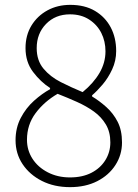

<svg xmlns="http://www.w3.org/2000/svg" viewBox="-20 -757 568 790"><path d="M268 13Q203 13 152.5 -12.5Q102 -38 73 -81.5Q44 -125 44 -180Q44 -231 65.5 -272Q87 -313 120 -342.5Q153 -372 186 -390V-395Q147 -420 116 -461Q85 -502 85 -559Q85 -612 109.5 -652Q134 -692 175.5 -714.5Q217 -737 269 -737Q329 -737 371 -712Q413 -687 435.5 -644.5Q458 -602 458 -547Q458 -507 441.5 -471.5Q425 -436 402 -409Q379 -382 359 -365V-360Q389 -342 417.5 -316.5Q446 -291 464 -256Q482 -221 482 -171Q482 -120 455 -78Q428 -36 380 -11.5Q332 13 268 13ZM320 -378Q365 -415 389.5 -457Q414 -499 414 -546Q414 -587 397 -621Q380 -655 347 -676.5Q314 -698 268 -698Q208 -698 169.5 -658.5Q131 -619 131 -559Q131 -508 159 -474.5Q187 -441 230.5 -419Q274 -397 320 -378ZM268 -27Q319 -27 356 -46Q393 -65 413.5 -98Q434 -131 434 -171Q434 -214 415.5 -245Q397 -276 366.5 -298Q336 -320 297 -337.5Q258 -355 217 -371Q162 -339 126.5 -291.5Q91 -244 91 -182Q91 -139 113.5 -104Q136 -69 176.5 -48Q217 -27 268 -27Z"/></svg>

Font: Noto Sans HK Thin ExtraLight
Style: Regular
Weight: 250
Version: Version 2.004-H2;hotconv 1.0.118;makeotfexe 2.5.65603